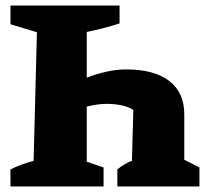

<svg xmlns="http://www.w3.org/2000/svg" viewBox="-20 -677 751 697"><path d="M18 0V-62Q58 -82 102 -93L114 -560L18 -589V-657H414V-592Q386 -583 355.5 -575Q325 -567 295 -561V-395Q331 -409 367.5 -417Q404 -425 438 -425Q540 -425 594.5 -383Q649 -341 649 -262V-97L704 -69V0H406V-62Q419 -73 434 -81.5Q449 -90 459 -93L464 -278Q450 -288 424 -294Q398 -300 367 -300Q335 -300 295 -290V-90L356 -69V0Z"/></svg>

Font: Piazzolla ExtraBold
Style: Regular
Weight: 800
Designer: Juan Pablo del Peral
Foundry: Huerta Tipografica
Version: Version 1.330